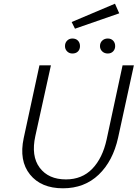

<svg xmlns="http://www.w3.org/2000/svg" viewBox="-20 -1011 743 1037"><path d="M385 -856 367 -892 601 -991 624 -939ZM371 -722Q354 -722 342.5 -733.5Q331 -745 331 -762Q331 -780 342.5 -791.5Q354 -803 371 -803Q390 -803 401 -791.5Q412 -780 412 -762Q412 -744 401 -733Q390 -722 371 -722ZM520 -762Q520 -780 532 -791.5Q544 -803 562 -803Q580 -803 591 -791.5Q602 -780 602 -762Q602 -745 591 -733.5Q580 -722 562 -722Q544 -722 532 -733.5Q520 -745 520 -762ZM320 6Q202 6 142 -68.5Q82 -143 108 -265L193 -658H255L171 -277Q147 -168 194.5 -105Q242 -42 336 -42Q423 -42 478.5 -99.5Q534 -157 556 -258L642 -658H703L618 -268Q590 -141 513 -67.5Q436 6 320 6Z"/></svg>

Font: EauTest Semilight
Style: Italic
Weight: 300
Italic angle: -12°
Designer: Christian Thalmann (Catharsis Fonts)
Version: Version 0.001;PS 000.001;hotconv 1.0.88;makeotf.lib2.5.64775